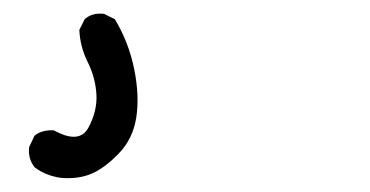

<svg xmlns="http://www.w3.org/2000/svg" viewBox="-20 14 540 280"><path d="M69.3 273.4Q46.9 270.5 30.3 257.8Q20.5 245.1 22.5 228.5L30.3 211.9Q41 203.1 58.6 204.1Q95.7 224.6 108.9 200.2Q122.1 175.8 120.6 151.4Q119.1 127 107.9 104.5Q96.7 82 95.7 57.6L103.5 42Q114.3 32.2 131.8 34.2L147.5 42Q168 76.2 175.8 115.2Q183.6 154.3 178.7 185.5Q173.8 216.8 152.8 238.3Q131.8 259.8 112.8 267.6Q93.8 275.4 69.3 273.4Z"/></svg>

Font: JasonHandwriting1
Style: Regular
Weight: 400
Version: Version 1.48.20